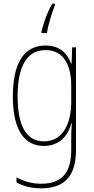

<svg xmlns="http://www.w3.org/2000/svg" viewBox="-20 -785 510 1046"><path d="M279 -756V-765H265C238 -720 218 -662 206 -614V-605H236C241 -646 265 -722 279 -756ZM228 -537C105 -537 50 -432 50 -260C50 -78 112 10 219 10C299 10 350 -40 368 -113H371C368 -72 368 -47 368 -14V32C368 156 317 216 204 216C150 216 109 202 70 181V209C107 229 150 241 204 241C338 241 394 167 394 32V-527H373L370 -439H367C348 -491 309 -537 228 -537ZM228 -512C331 -512 368 -424 368 -319V-229C368 -129 333 -15 219 -15C126 -15 76 -95 76 -260C76 -413 120 -512 228 -512Z"/></svg>

Font: Noto Sans Ethiopic Condensed Thin
Style: Regular
Weight: 100
Width: 3
Designer: Monotype Design Team
Foundry: Monotype Imaging Inc.
Version: Version 2.102